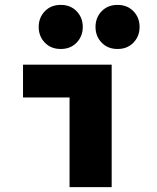

<svg xmlns="http://www.w3.org/2000/svg" viewBox="-20 -764 640 784"><path d="M264 0V-366H74V-500H436V0ZM228 -564Q188 -564 163 -590Q138 -616 138 -654Q138 -692 163 -718Q188 -744 228 -744Q268 -744 293 -718Q318 -692 318 -654Q318 -616 293 -590Q268 -564 228 -564ZM460 -564Q420 -564 395 -590Q370 -616 370 -654Q370 -692 395 -718Q420 -744 460 -744Q500 -744 525 -718Q550 -692 550 -654Q550 -616 525 -590Q500 -564 460 -564Z"/></svg>

Font: Source Code Pro Black
Style: Regular
Weight: 900
Monospace: yes
Designer: Paul D. Hunt, Teo Tuominen
Foundry: Adobe Systems Incorporated
Version: Version 2.030;PS 1.000;hotconv 16.6.51;makeotf.lib2.5.65220